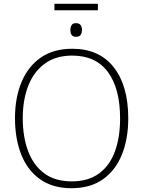

<svg xmlns="http://www.w3.org/2000/svg" viewBox="-20 -982 755 1012"><path d="M656 -358Q656 -250 622.5 -167Q589 -84 522.5 -37Q456 10 357 10Q258 10 191.5 -37Q125 -84 92 -167.5Q59 -251 59 -359Q59 -467 93.5 -549.5Q128 -632 195 -678.5Q262 -725 361 -725Q503 -725 579.5 -627.5Q656 -530 656 -358ZM100 -359Q100 -261 128 -186Q156 -111 213 -68.5Q270 -26 358 -26Q446 -26 502.5 -68Q559 -110 586 -184.5Q613 -259 613 -358Q613 -515 549 -602Q485 -689 361 -689Q274 -689 216 -646.5Q158 -604 129 -530Q100 -456 100 -359ZM267 -928V-962H496V-928ZM380 -860Q398 -860 405 -849.5Q412 -839 412 -824Q412 -808 405 -798Q398 -788 380 -788Q351 -788 351 -824Q351 -839 357.5 -849.5Q364 -860 380 -860Z"/></svg>

Font: Noto Sans Disp ExtLt
Style: Regular
Weight: 200
Designer: Monotype Design Team
Foundry: Monotype Imaging Inc.
Version: Version 2.000;GOOG;noto-source:20170915:90ef993387c0